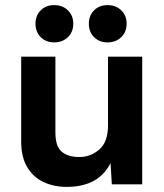

<svg xmlns="http://www.w3.org/2000/svg" viewBox="-20 -722 644 752"><path d="M241 10Q191 10 150.5 -9Q110 -28 86.5 -67.5Q63 -107 63 -167V-500H197V-203Q197 -149 221.5 -128Q246 -107 291 -107Q335 -107 369 -136.5Q403 -166 403 -231V-500H537V0H418L413 -83Q388 -35 345 -12.5Q302 10 241 10ZM192 -702Q225 -702 246 -681.5Q267 -661 267 -629Q267 -597 246 -576.5Q225 -556 192 -556Q160 -556 139.5 -576.5Q119 -597 119 -629Q119 -661 139.5 -681.5Q160 -702 192 -702ZM401 -702Q434 -702 455 -681.5Q476 -661 476 -629Q476 -597 455 -576.5Q434 -556 401 -556Q369 -556 348.5 -576.5Q328 -597 328 -629Q328 -661 348.5 -681.5Q369 -702 401 -702Z"/></svg>

Font: Prodigy Sans SemiBold
Style: Regular
Weight: 600
Designer: Wei Huang
Foundry: Wei Huang
Version: Version 1.003; ttfautohint (v1.8.3)